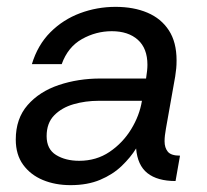

<svg xmlns="http://www.w3.org/2000/svg" viewBox="-20 -528 603 560"><path d="M186 12Q141 12 105 -3Q69 -18 47.5 -47.5Q26 -77 26 -121Q26 -182 60.5 -221.5Q95 -261 151.5 -280Q208 -299 273 -299H406Q408 -312 409 -321.5Q410 -331 410 -339Q410 -387 382 -412Q354 -437 306 -437Q260 -437 219 -414Q178 -391 160 -341H73Q90 -397 127 -434Q164 -471 213.5 -489.5Q263 -508 317 -508Q370 -508 410 -491Q450 -474 472.5 -439.5Q495 -405 495 -352Q495 -338 494 -328.5Q493 -319 491 -305L464 -153Q462 -142 461 -133Q460 -124 460 -116Q460 -97 469.5 -85.5Q479 -74 505 -74L492 0Q439 0 410 -23Q381 -46 377 -95Q361 -69 335 -44Q309 -19 272 -3.5Q235 12 186 12ZM211 -59Q261 -59 299.5 -85Q338 -111 362.5 -151Q387 -191 394 -234H268Q229 -234 194.5 -224Q160 -214 138 -191.5Q116 -169 116 -131Q116 -93 143.5 -76Q171 -59 211 -59Z"/></svg>

Font: Rethink Sans
Style: Italic
Weight: 400
Italic angle: -10°
Designer: The Rethink Sans project authors (Hans Thiessen). DM Sans designed by Colophon Foundry.
Foundry: Rethink Communications LLC
Version: Version 1.001